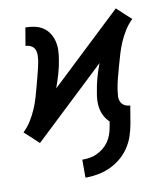

<svg xmlns="http://www.w3.org/2000/svg" viewBox="-87 -604 770 881"><g transform="rotate(-10 298.0 -163.5)"><path d="M240 207V123Q257 123 274 120.5Q291 118 307.5 110.5Q324 103 338.5 91.5Q353 80 363.5 65Q374 50 380 33.5Q386 17 389 0L394 -28Q380 -41 371 -57.5Q362 -74 358 -93Q354 -112 355 -132Q356 -152 360 -172Q365 -205 374 -237Q383 -269 395 -300L62 14L29 -17L-4 -47Q17 -67 32.5 -92Q48 -117 59 -142.5Q70 -168 78 -195Q86 -222 93 -249Q100 -276 107 -302.5Q114 -329 119 -356Q121 -370 121.5 -384Q122 -398 117 -410.5Q112 -423 100 -429.5Q88 -436 74 -436L88 -520Q110 -520 131 -515.5Q152 -511 169 -500Q186 -489 197.5 -471.5Q209 -454 214 -434Q219 -414 218.5 -392Q218 -370 214 -348Q209 -315 199.5 -283Q190 -251 179 -220L512 -534L545 -503L578 -473Q557 -453 541.5 -428Q526 -403 515 -377.5Q504 -352 496 -325Q488 -298 480.5 -271Q473 -244 466 -217.5Q459 -191 455 -164Q453 -150 452 -136Q451 -122 456.5 -109.5Q462 -97 474 -90.5Q486 -84 500 -84L486 0Q481 28 471.5 56Q462 84 445 109Q428 134 404 153.5Q380 173 352.5 185Q325 197 296.5 202Q268 207 240 207Z"/></g></svg>

Font: Iosevka Etoile Medium Oblique
Style: Regular
Weight: 500
Italic angle: -9°
Designer: Belleve Invis
Foundry: Belleve Invis
Version: Version 15.5.2; ttfautohint (v1.8.4)